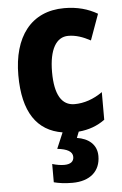

<svg xmlns="http://www.w3.org/2000/svg" viewBox="-56 -600 559 879"><g transform="rotate(-5 224.0 -160.0)"><path d="M370 128C370 75 332 45 279 37L290 9C337 5 377 -10 411 -35V-162C370 -133 326 -118 282 -118C224 -118 192 -168 192 -273C192 -377 225 -432 280 -432C314 -432 347 -421 382 -402L425 -521C382 -546 333 -560 273 -560C119 -560 37 -447 37 -272C37 -102 100 -13 216 6L185 79C230 84 255 97 255 122C255 143 240 155 211 155C195 155 176 152 156 146V230C178 236 207 240 241 240C323 240 370 197 370 128Z"/></g></svg>

Font: Noto Sans Lao Looped Condensed ExtraBold
Style: Regular
Weight: 800
Width: 3
Designer: Mark Frömberg, Ben Mitchell
Foundry: The Fontpad Ltd
Version: Version 1.002